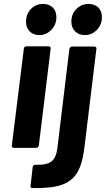

<svg xmlns="http://www.w3.org/2000/svg" viewBox="-20 -750 537 974"><path d="M112 -639Q112 -679 137 -704.5Q162 -730 198 -730Q229 -730 247.5 -712Q266 -694 266 -663Q266 -625 240.5 -598.5Q215 -572 179 -572Q149 -572 130.5 -591Q112 -610 112 -639ZM114 -515H227Q232 -515 235 -511.5Q238 -508 237 -503L177 -12Q176 -7 172.5 -3.5Q169 0 164 0H50Q45 0 42 -3.5Q39 -7 40 -12L101 -503Q101 -508 105 -511.5Q109 -515 114 -515ZM342 -640Q342 -679 367.5 -704.5Q393 -730 429 -730Q460 -730 478.5 -712Q497 -694 497 -663Q497 -625 471.5 -598.5Q446 -572 410 -572Q380 -572 361 -591Q342 -610 342 -640ZM160 86Q216 88 240.5 69.5Q265 51 271 2L332 -502Q333 -507 337 -510.5Q341 -514 346 -514H459Q464 -514 467 -510.5Q470 -507 469 -502L408 0Q398 82 371.5 126Q345 170 292 188Q239 206 145 204Q133 204 135 192L146 97Q147 91 151 88Q155 85 160 86Z"/></svg>

Font: Barlow
Style: Bold Italic
Weight: 700
Italic angle: -7°
Designer: Jeremy Tribby
Foundry: Tribby Type
Version: Version 1.422